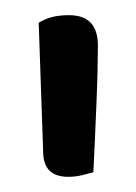

<svg xmlns="http://www.w3.org/2000/svg" viewBox="-20 -645 179 253"><path d="M70 -412Q39 -412 37 -441L31 -615Q39 -620 48.5 -622.5Q58 -625 71 -625Q109 -625 109 -585Q109 -572 108.5 -551Q108 -530 107 -506.5Q106 -483 105 -459.5Q104 -436 103 -418Q96 -416 87.5 -414Q79 -412 70 -412Z"/></svg>

Font: Baloo 2 Latin
Style: Regular
Weight: 400
Designer: Sarang Kulkarni and Ek Type
Foundry: Ek Type
Version: Version 1.001